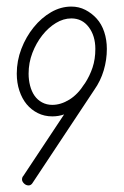

<svg xmlns="http://www.w3.org/2000/svg" viewBox="-20 -570 378 584"><path d="M139 -216Q115 -216 95 -226Q75 -236 61 -253Q47 -270 39 -294Q31 -318 31 -346Q31 -385 45 -421.5Q59 -458 82.5 -487Q106 -516 135.5 -533Q165 -550 197 -550Q220 -550 239.5 -540Q259 -530 274 -513.5Q289 -497 297 -473Q305 -449 305 -421Q305 -388 295.5 -356Q286 -324 267 -297L80 -15Q75 -6 67 -6Q59 -6 53 -12Q47 -18 47 -24Q47 -31 51 -35L175 -222Q158 -216 139 -216ZM238 -316Q253 -339 261.5 -364.5Q270 -390 270 -421Q270 -461 250 -487.5Q230 -514 197 -514Q173 -514 150 -500Q127 -486 108.5 -462.5Q90 -439 78.5 -409Q67 -379 67 -346Q67 -327 71.5 -309.5Q76 -292 85 -279Q94 -266 108 -258.5Q122 -251 139 -251Q165 -251 191 -267Q217 -283 237 -315Z"/></svg>

Font: Gruenewald VA
Style: Regular
Weight: 400
Designer: Peter Wiegel
Foundry: Peter Wiegel, nach dem Schriftentwurf von Dr. H. Gr¸newald
Version: Version 0.007